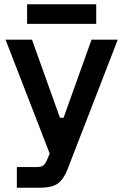

<svg xmlns="http://www.w3.org/2000/svg" viewBox="-20 -680 579 900"><path d="M59 200V103H153Q174 103 183 95.5Q192 88 199 73L213 40L6 -494H130L261 -128H278L409 -494H532L296 115Q279 159 252 179.5Q225 200 166 200ZM107 -568V-660H431V-568Z"/></svg>

Font: Space Grotesk Frontify SemiBold
Style: Regular
Weight: 600
Designer: Florian Karsten
Version: Version 2.000